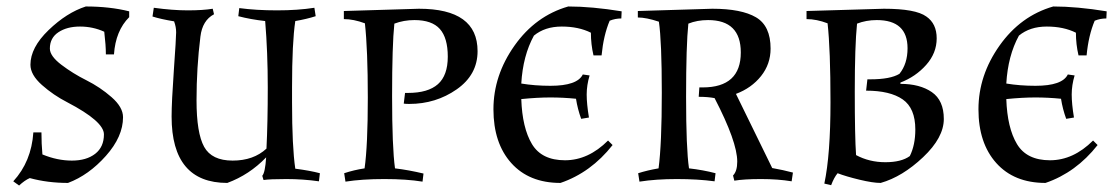

<svg xmlns="http://www.w3.org/2000/svg" viewBox="-20 -553 3445 593"><path d="M301 -138Q301 -178 188 -237Q145 -259 109.5 -290.5Q74 -322 74 -353Q74 -406 130 -460Q186 -514 245 -533Q319 -533 379 -518V-500Q337 -458 332 -385H307Q307 -413 302 -455Q267 -471 227 -471Q187 -471 160.5 -453.5Q134 -436 134 -403Q134 -380 169.5 -353Q205 -326 247 -305Q289 -284 324.5 -253Q360 -222 360 -191Q360 -131 307 -71.5Q254 -12 190 12Q127 12 72 -3Q56 4 39 20L21 7Q77 -54 83 -144H108Q108 -109 111 -76Q157 -57 202 -57Q247 -57 274 -78Q301 -99 301 -138Z M882 -284V-237Q882 -100 892 -32Q938 -26 968 -18L965 7Q916 0 864.5 0Q813 0 794 3L790 -10Q799 -20 802 -67Q750 -13 682 12Q510 12 510 -193Q510 -238 517 -337Q524 -436 524 -453Q524 -470 518 -486V-487Q476 -494 451 -502L455 -529Q513 -521 560 -521Q607 -521 637 -526L641 -509Q605 -490 599 -440Q587 -344 587 -243Q587 -142 610.5 -99.5Q634 -57 698.5 -57Q763 -57 803 -94Q807 -174 807 -283Q807 -392 799 -488Q754 -493 716 -503L719 -528Q771 -521 835.5 -521Q900 -521 951 -529L955 -503Q927 -494 892 -488Q882 -421 882 -284Z M1042 -519 1274 -526Q1455 -526 1455 -395Q1455 -322 1390.5 -277Q1326 -232 1244 -232Q1232 -232 1227 -233L1231 -266H1240Q1302 -266 1332.5 -293Q1363 -320 1363 -378Q1363 -436 1338.5 -463.5Q1314 -491 1260 -491Q1227 -491 1198 -480Q1191 -414 1191 -256Q1191 -98 1200 -33Q1242 -28 1288 -17L1285 8Q1236 0 1167 0Q1098 0 1047 8L1043 -18Q1073 -28 1106 -33Q1116 -103 1116 -251.5Q1116 -400 1107 -481Q1072 -494 1042 -494Z M1858 -119 1872 -105Q1805 -20 1711 12Q1614 12 1559 -49.5Q1504 -111 1504 -215.5Q1504 -320 1569 -412Q1634 -504 1735 -533Q1808 -533 1900 -518L1899 -496Q1880 -496 1863 -489Q1844 -444 1838 -382H1813Q1805 -416 1805 -452Q1767 -471 1715 -471Q1663 -471 1629 -443Q1595 -381 1590 -295Q1632 -288 1680 -288Q1763 -288 1780 -323L1801 -320Q1792 -290 1792 -261Q1792 -232 1799 -190L1775 -186Q1764 -216 1759 -248Q1719 -252 1679.5 -252Q1640 -252 1590 -247Q1593 -158 1623 -108Q1653 -58 1725 -58Q1797 -58 1858 -119Z M1950 -519 2180 -526Q2270 -526 2315 -499.5Q2360 -473 2360 -403Q2360 -355 2330.5 -318Q2301 -281 2253 -263L2365 -34Q2399 -28 2429 -20L2425 7Q2383 0 2330.5 0Q2278 0 2248 5L2244 -11Q2257 -24 2257 -54Q2257 -115 2187 -250Q2166 -254 2138 -254L2140 -283H2150Q2268 -283 2268 -391Q2268 -491 2167 -491Q2133 -491 2106 -480Q2099 -414 2099 -254Q2099 -94 2108 -33Q2152 -28 2190 -18L2187 7Q2135 0 2070.5 0Q2006 0 1955 8L1951 -18Q1979 -27 2014 -33Q2024 -108 2024 -266.5Q2024 -425 2015 -486Q1976 -499 1950 -499Z M2471 -519 2710 -526Q2808 -526 2841 -502Q2873 -480 2873 -434.5Q2873 -389 2840.5 -352.5Q2808 -316 2761 -298V-294Q2821 -294 2858 -268.5Q2895 -243 2895 -185.5Q2895 -128 2831 -67.5Q2767 -7 2700 12Q2676 12 2634.5 2Q2593 -8 2567 -18Q2556 -5 2547 19L2526 14Q2545 -75 2545 -237.5Q2545 -400 2536 -481Q2502 -494 2471 -494ZM2668 -308Q2730 -308 2758 -325Q2783 -356 2783 -404Q2783 -491 2688 -491Q2655 -491 2627 -480Q2620 -412 2620 -271Q2620 -130 2624 -74Q2665 -52 2714.5 -52Q2764 -52 2790 -71Q2807 -105 2807 -153Q2807 -219 2768 -246Q2729 -273 2655 -273L2659 -308Z M3356 -119 3370 -105Q3303 -20 3209 12Q3112 12 3057 -49.5Q3002 -111 3002 -215.5Q3002 -320 3067 -412Q3132 -504 3233 -533Q3306 -533 3398 -518L3397 -496Q3378 -496 3361 -489Q3342 -444 3336 -382H3311Q3303 -416 3303 -452Q3265 -471 3213 -471Q3161 -471 3127 -443Q3093 -381 3088 -295Q3130 -288 3178 -288Q3261 -288 3278 -323L3299 -320Q3290 -290 3290 -261Q3290 -232 3297 -190L3273 -186Q3262 -216 3257 -248Q3217 -252 3177.5 -252Q3138 -252 3088 -247Q3091 -158 3121 -108Q3151 -58 3223 -58Q3295 -58 3356 -119Z"/></svg>

Font: Almendra SC
Style: Regular
Weight: 400
Designer: Ana Sanfelippo
Foundry: Ana Sanfelippo
Version: Version 1.003